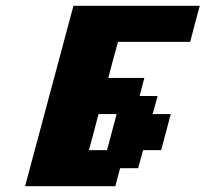

<svg xmlns="http://www.w3.org/2000/svg" viewBox="-20 -895 712 665"><path d="M66.9 -250H379.4L396 -312.5H458.5L475.6 -375H538.1Q543.9 -395.5 554.9 -437.3Q565.9 -479 571.3 -500H508.8L525.9 -562.5H463.4L480 -625H355Q360.4 -646 371.6 -687.7Q382.8 -729.5 388.7 -750H638.7Q644 -771 655 -812.5Q666 -854 671.9 -875H234.4Q206.5 -771 150.6 -562.5Q94.7 -354 66.9 -250ZM350.6 -375H288.1Q293.9 -396 304.9 -437.5Q315.9 -479 321.3 -500H383.8Q378.4 -479 367.4 -437.5Q356.4 -396 350.6 -375Z"/></svg>

Font: Faithful 32x
Style: SemiboldOblique
Weight: 400
Foundry: Faithful Resource Pack
Version: Version 1.0; January 27, 2023